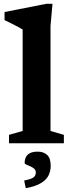

<svg xmlns="http://www.w3.org/2000/svg" viewBox="-20 -756 385 1013"><path d="M246.5 -65 317 -44.5V0H27.5V-44.5L99.5 -65V-600Q92.5 -605 77.5 -613Q62.5 -621 43 -630.8Q23.5 -640.5 4 -650V-692.5L225 -736H257L246.5 -619.5ZM107.5 196.5Q145 189 157 179.8Q169 170.5 169 154Q169 141.5 160 133.8Q151 126 139.2 121.2Q127.5 116.5 118.8 112.5Q110 108.5 110 104Q110 75 126.8 59.5Q143.5 44 178.5 44Q210 44 228.8 61.5Q247.5 79 247.5 119.5Q247.5 145 236.8 168.2Q226 191.5 197.5 209.2Q169 227 116 237Z"/></svg>

Font: Newsreader 9pt SemiBold
Style: Regular
Weight: 600
Designer: Hugues Gentile
Foundry: Production Type
Version: Version 1.003